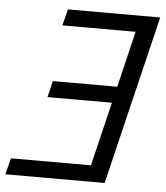

<svg xmlns="http://www.w3.org/2000/svg" viewBox="-56 -738 676 784"><g transform="rotate(5 282.0 -346.5)"><path d="M-5 0 12 -67H340L403 -329H139L155 -396H419L474 -626H174L191 -693H569L402 0Z"/></g></svg>

Font: Ubuntu Sans Mono
Style: Italic
Weight: 400
Italic angle: -13.5°
Monospace: yes
Designer: Dalton Maag Ltd
Foundry: Dalton Maag Ltd
Version: Version 1.006